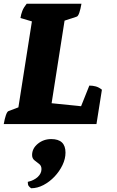

<svg xmlns="http://www.w3.org/2000/svg" viewBox="-21 -661 623 1023"><path d="M-1 0Q4 -29 10.5 -47.5Q17 -66 24 -69L77 -89L149 -547L88 -565Q91 -585 98 -603Q105 -621 121 -641H413Q408 -612 401.5 -593Q395 -574 387 -572L323 -551L254 -111L411 -95L455 -205Q473 -205 489.5 -200.5Q506 -196 522 -183L493 0ZM145 342Q136 336 131.5 329.5Q127 323 127 308Q161 300 180.5 281.5Q200 263 200 240Q200 222 187.5 212.5Q175 203 162.5 193Q150 183 150 165Q150 130 180.5 105Q211 80 252 80Q328 80 328 152Q328 185 312 218.5Q296 252 269.5 280Q243 308 210.5 325Q178 342 145 342Z"/></svg>

Font: Petrona Black
Style: Italic
Weight: 900
Italic angle: -9°
Designer: Ringo R. Seeber
Foundry: Ringo R. Seeber
Version: Version 2.001; ttfautohint (v1.8.3)